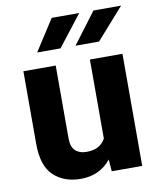

<svg xmlns="http://www.w3.org/2000/svg" viewBox="-85 -816 732 891"><g transform="rotate(-10 281.0 -370.5)"><path d="M370.6 0 366.2 -56.2Q341.8 -24.9 306.2 -7.6Q270.5 9.8 223.6 9.8Q145.5 9.8 96.4 -36.1Q47.4 -82 47.4 -186.5V-528.3H199.7V-185.5Q199.7 -145 219 -127Q238.3 -108.9 271 -108.9Q305.7 -108.9 327.4 -121.3Q349.1 -133.8 360.8 -155.8V-528.3H514.2V0ZM306.2 -603 416.5 -749.5H546.9L417 -603ZM125.5 -603 219.7 -749.5H349.6L235.4 -603Z"/></g></svg>

Font: Vazirmatn UI ExtraBold
Style: Regular
Weight: 800
Designer: Saber Rastikerdar
Foundry: Saber Rastikerdar
Version: Version 33.003